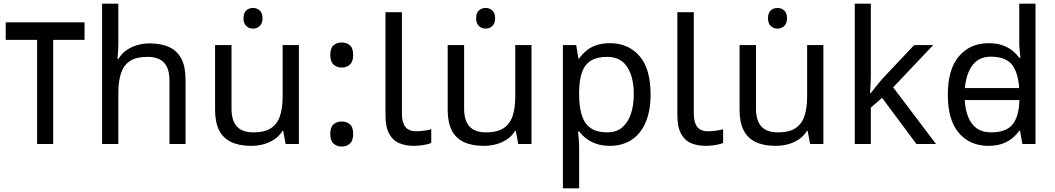

<svg xmlns="http://www.w3.org/2000/svg" viewBox="-20 -780 5714 1040"><path d="M438 -659V-564H268V0H181V-564H11V-659Z M621 -537Q621 -518 619.5 -498Q618 -478 616 -462H622Q639 -490 665 -508Q691 -526 723 -535.5Q755 -545 789 -545Q854 -545 897.5 -524.5Q941 -504 963 -461Q985 -418 985 -349V0H898V-343Q898 -408 869 -440Q840 -472 778 -472Q718 -472 684 -449.5Q650 -427 635.5 -383.5Q621 -340 621 -277V0H533V-760H621Z M1351 -737Q1371 -737 1386.5 -723.5Q1402 -710 1402 -681Q1402 -653 1386.5 -639Q1371 -625 1351 -625Q1329 -625 1314 -639Q1299 -653 1299 -681Q1299 -710 1314 -723.5Q1329 -737 1351 -737ZM1599 -536V0H1527L1514 -71H1510Q1493 -43 1466 -25Q1439 -7 1407 1.5Q1375 10 1340 10Q1276 10 1232.5 -10.5Q1189 -31 1167 -74Q1145 -117 1145 -185V-536H1234V-191Q1234 -127 1263 -95Q1292 -63 1353 -63Q1413 -63 1447.5 -85.5Q1482 -108 1496.5 -151.5Q1511 -195 1511 -257V-536Z M1831 -414Q1805 -414 1787 -430Q1769 -446 1769 -482Q1769 -520 1787 -535Q1805 -550 1831 -550Q1857 -550 1875 -535Q1893 -520 1893 -482Q1893 -446 1875 -430Q1857 -414 1831 -414ZM1831 14Q1805 14 1787 -2Q1769 -18 1769 -54Q1769 -92 1787 -107Q1805 -122 1831 -122Q1857 -122 1875 -107Q1893 -92 1893 -54Q1893 -18 1875 -2Q1857 14 1831 14Z M2221 10Q2177 10 2142.5 -4.5Q2108 -19 2088 -55.5Q2068 -92 2068 -157V-714H2157V-165Q2157 -117 2175.5 -93Q2194 -69 2234 -69Q2256 -69 2279.5 -72.5Q2303 -76 2316 -80V-6Q2302 1 2274.5 5.5Q2247 10 2221 10Z M2611 -737Q2631 -737 2646.5 -723.5Q2662 -710 2662 -681Q2662 -653 2646.5 -639Q2631 -625 2611 -625Q2589 -625 2574 -639Q2559 -653 2559 -681Q2559 -710 2574 -723.5Q2589 -737 2611 -737ZM2859 -536V0H2787L2774 -71H2770Q2753 -43 2726 -25Q2699 -7 2667 1.5Q2635 10 2600 10Q2536 10 2492.5 -10.5Q2449 -31 2427 -74Q2405 -117 2405 -185V-536H2494V-191Q2494 -127 2523 -95Q2552 -63 2613 -63Q2673 -63 2707.5 -85.5Q2742 -108 2756.5 -151.5Q2771 -195 2771 -257V-536Z M3284 -546Q3383 -546 3443.5 -477Q3504 -408 3504 -269Q3504 -178 3476.5 -115.5Q3449 -53 3399.5 -21.5Q3350 10 3283 10Q3242 10 3210 -1Q3178 -12 3155.5 -29.5Q3133 -47 3117 -68H3111Q3113 -51 3115 -25Q3117 1 3117 20V240H3029V-536H3101L3113 -463H3117Q3133 -486 3155.5 -505Q3178 -524 3209.5 -535Q3241 -546 3284 -546ZM3268 -472Q3214 -472 3181 -451.5Q3148 -431 3133 -390Q3118 -349 3117 -286V-269Q3117 -203 3131 -157Q3145 -111 3178.5 -87Q3212 -63 3270 -63Q3319 -63 3350.5 -90Q3382 -117 3397.5 -163.5Q3413 -210 3413 -270Q3413 -362 3377.5 -417Q3342 -472 3268 -472Z M3802 10Q3758 10 3723.5 -4.5Q3689 -19 3669 -55.5Q3649 -92 3649 -157V-714H3738V-165Q3738 -117 3756.5 -93Q3775 -69 3815 -69Q3837 -69 3860.5 -72.5Q3884 -76 3897 -80V-6Q3883 1 3855.5 5.5Q3828 10 3802 10Z M4192 -737Q4212 -737 4227.5 -723.5Q4243 -710 4243 -681Q4243 -653 4227.5 -639Q4212 -625 4192 -625Q4170 -625 4155 -639Q4140 -653 4140 -681Q4140 -710 4155 -723.5Q4170 -737 4192 -737ZM4440 -536V0H4368L4355 -71H4351Q4334 -43 4307 -25Q4280 -7 4248 1.5Q4216 10 4181 10Q4117 10 4073.5 -10.5Q4030 -31 4008 -74Q3986 -117 3986 -185V-536H4075V-191Q4075 -127 4104 -95Q4133 -63 4194 -63Q4254 -63 4288.5 -85.5Q4323 -108 4337.5 -151.5Q4352 -195 4352 -257V-536Z M4697 -363Q4697 -347 4695.5 -321Q4694 -295 4693 -276H4697Q4703 -284 4715 -299Q4727 -314 4739.5 -329.5Q4752 -345 4761 -355L4932 -536H5035L4818 -307L5050 0H4944L4758 -250L4697 -197V0H4610V-760H4697Z M5163 -238V-303H5539V-238ZM5334 10Q5234 10 5174 -59.5Q5114 -129 5114 -267Q5114 -405 5174.5 -475.5Q5235 -546 5335 -546Q5377 -546 5408 -535.5Q5439 -525 5462 -507Q5485 -489 5501 -467H5507Q5506 -480 5503.5 -505.5Q5501 -531 5501 -546V-760H5589V0H5518L5505 -72H5501Q5485 -49 5462 -30.5Q5439 -12 5407.5 -1Q5376 10 5334 10ZM5348 -63Q5433 -63 5467.5 -109.5Q5502 -156 5502 -250V-266Q5502 -366 5469 -419.5Q5436 -473 5347 -473Q5276 -473 5240.5 -416.5Q5205 -360 5205 -265Q5205 -169 5240.5 -116Q5276 -63 5348 -63Z"/></svg>

Font: hexuoriya05
Style: Book
Weight: 400
Designer: Jelle Bosma - Monotype Design Team
Foundry: Monotype Imaging Inc.
Version: Version 2.003